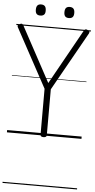

<svg xmlns="http://www.w3.org/2000/svg" viewBox="-90 -1192 836 1686"><g transform="rotate(5 328.5 -349.5)"><path d="M323 14Q296 14 296 -5V-410L15 -928Q10 -938 13.5 -944.5Q17 -951 29 -957Q42 -963 49 -961Q56 -959 63 -946L324 -463L593 -945Q601 -959 608.5 -961Q616 -963 628 -957Q641 -951 644 -944.5Q647 -938 642 -928L351 -410V-5Q351 14 323 14ZM202 -1047Q180 -1047 169.5 -1058.5Q159 -1070 159 -1095Q159 -1121 169.5 -1133Q180 -1145 202 -1145Q224 -1145 235 -1133Q246 -1121 246 -1095Q247 -1070 235.5 -1058.5Q224 -1047 202 -1047ZM454 -1047Q432 -1047 421.5 -1058.5Q411 -1070 411 -1095Q411 -1121 421.5 -1133Q432 -1145 454 -1145Q476 -1145 487 -1133Q498 -1121 498 -1095Q498 -1070 487 -1058.5Q476 -1047 454 -1047ZM0 436H657V446H0ZM0 -20H657V0H0ZM0 -505H657V-500H0ZM0 -956H657V-946H0Z"/></g></svg>

Font: Playwrite HU Guides
Style: Regular
Weight: 400
Designer: Veronika Burian, José Scaglione
Foundry: TypeTogether
Version: Version 1.003